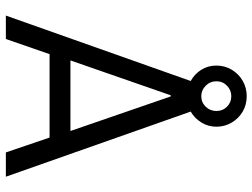

<svg xmlns="http://www.w3.org/2000/svg" viewBox="-126 -758 883 672"><g transform="rotate(90 316.0 -421.5)"><path d="M34 0 263 -647Q239 -660 224 -683.5Q209 -707 209 -737Q209 -766 223.5 -790.5Q238 -815 262.5 -829Q287 -843 316 -843Q346 -843 370 -829Q394 -815 408.5 -790.5Q423 -766 423 -737Q423 -708 408 -684Q393 -660 370 -647L598 0H513L461 -153H169L116 0ZM191 -226H438L317 -577H313ZM316 -684Q338 -684 353 -699.5Q368 -715 368 -737Q368 -759 353 -774Q338 -789 316 -789Q295 -789 279.5 -774Q264 -759 264 -737Q264 -715 279.5 -699.5Q295 -684 316 -684Z"/></g></svg>

Font: Atkinson Hyperlegible Mono ExtraLight
Style: Regular
Weight: 400
Monospace: yes
Version: Version 2.001